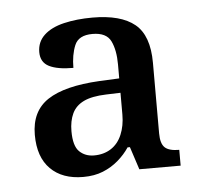

<svg xmlns="http://www.w3.org/2000/svg" viewBox="-36 -756 428 412"><g transform="rotate(-5 178.0 -549.5)"><path d="M128 -380Q83 -380 57.5 -405.5Q32 -431 32 -479Q32 -530 68.5 -554Q105 -578 180 -582L223 -584V-614Q223 -645 213.5 -664.5Q204 -684 174 -684Q144 -684 135.5 -663.5Q127 -643 127 -615Q93 -615 75 -624Q57 -633 57 -655Q57 -677 72.5 -691.5Q88 -706 115.5 -712.5Q143 -719 177 -719Q238 -719 268 -694.5Q298 -670 298 -611V-459Q298 -437 307 -428.5Q316 -420 338 -420V-386H249L233 -435H228Q218 -420 203.5 -407.5Q189 -395 170.5 -387.5Q152 -380 128 -380ZM155 -424Q176 -424 191.5 -434Q207 -444 215 -463Q223 -482 223 -506V-553L192 -552Q161 -551 143.5 -542.5Q126 -534 118.5 -518Q111 -502 111 -480Q111 -448 123.5 -436Q136 -424 155 -424Z"/></g></svg>

Font: Noto Serif SemiCondensed
Style: Regular
Weight: 400
Width: 4
Designer: Monotype Design Team
Foundry: Monotype Imaging Inc.
Version: Version 2.013